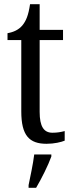

<svg xmlns="http://www.w3.org/2000/svg" viewBox="-20 -679 349 920"><path d="M203 10C240 10 273 2 290 -5V-51C271 -46 254 -43 231 -43C190 -43 170 -73 170 -143V-487H282V-536H170V-659H124C116 -605 105 -579 87 -557C69 -536 45 -525 16 -520V-487H82V-145C82 -30 120 10 203 10ZM117 208V221H153C178 179 211 113 226 71V61H144C138 110 126 163 117 208Z"/></svg>

Font: Noto Serif Tamil Condensed
Style: Italic
Weight: 400
Width: 3
Italic angle: -12°
Designer: Indian Type Foundry, Tom Grace, and the Monotype Design Team
Foundry: Monotype Imaging Inc.
Version: Version 2.003